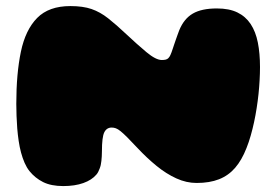

<svg xmlns="http://www.w3.org/2000/svg" viewBox="-20 -604 932 648"><path d="M193.5 24Q152.5 24 125.5 10.5Q98.5 -3 79.5 -26.5Q70 -38.5 63 -54.5Q56 -70.5 51 -89.2Q46 -108 43 -128.5Q40 -149 38.2 -170.5Q36.5 -192 35.8 -213Q35 -234 35 -253.5Q35 -355.5 50.5 -429.5Q66 -503.5 105.5 -543.5Q145 -583.5 217.5 -583.5Q260 -583.5 289 -573.5Q318 -563.5 345 -542.2Q372 -521 407.5 -487.5Q442 -455 474 -428.2Q506 -401.5 526 -401.5Q534 -401.5 539.2 -402.8Q544.5 -404 548.2 -407.8Q552 -411.5 555 -418Q556.5 -421.5 558.8 -427.2Q561 -433 563.2 -440Q565.5 -447 568.2 -455Q571 -463 573.8 -471.2Q576.5 -479.5 579.5 -487.2Q582.5 -495 585 -502Q601 -541 630.8 -558.2Q660.5 -575.5 712 -575.5Q753.5 -575.5 781.2 -562Q809 -548.5 826 -522.8Q843 -497 850.2 -460.5Q857.5 -424 857.5 -377.5Q857.5 -356.5 856.2 -333.5Q855 -310.5 852.5 -286.8Q850 -263 846.2 -239Q842.5 -215 837.5 -191.8Q832.5 -168.5 826.2 -146.5Q820 -124.5 812 -104.5Q796 -63.5 773.5 -37.5Q751 -11.5 719.2 1Q687.5 13.5 643.5 13.5Q609 13.5 575 -2Q541 -17.5 508.5 -44Q476 -70.5 445 -103.5Q424 -126 410 -140Q396 -154 387 -161.2Q378 -168.5 371 -171Q364 -173.5 357 -173.5Q340 -173.5 332 -157.5Q324 -141.5 324 -93Q324 -84.5 323.5 -76.5Q323 -68.5 322.2 -61Q321.5 -53.5 320 -47Q318.5 -40.5 316.2 -34.8Q314 -29 311.5 -24Q309 -19 305.5 -15Q290 3.5 261.2 13.8Q232.5 24 193.5 24Z"/></svg>

Font: Gluten Black
Style: Regular
Weight: 900
Designer: Tyler Finck
Foundry: Etcetera Type Company
Version: Version 1.300